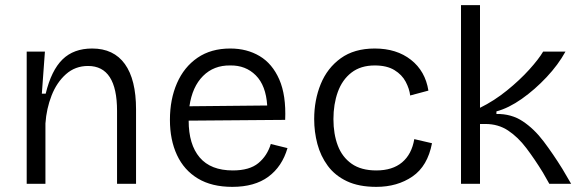

<svg xmlns="http://www.w3.org/2000/svg" viewBox="-20 -716 2265 748"><path d="M84 0V-515H155L143 -351H158Q180 -442 223.5 -484.5Q267 -527 339 -527Q423 -527 466.5 -466.5Q510 -406 510 -290V0H436V-284Q436 -459 323 -459Q273 -459 237 -427Q201 -395 181 -344Q161 -293 157 -235V0Z M885 12Q805 12 751 -20.5Q697 -53 669.5 -112Q642 -171 642 -249Q642 -329 669.5 -392Q697 -455 749.5 -491Q802 -527 877 -527Q942 -527 991.5 -497.5Q1041 -468 1068 -406.5Q1095 -345 1091 -249L715 -246Q715 -153 758 -102.5Q801 -52 887 -52Q952 -52 986.5 -80.5Q1021 -109 1035 -155L1100 -139Q1079 -67 1025.5 -27.5Q972 12 885 12ZM877 -461Q813 -462 771 -420Q729 -378 718 -302L1021 -305Q1016 -383 976.5 -422.5Q937 -462 877 -461Z M1446 12Q1378 12 1331.5 -10Q1285 -32 1257 -70Q1229 -108 1216.5 -155Q1204 -202 1204 -252Q1204 -326 1229.5 -388.5Q1255 -451 1307.5 -489Q1360 -527 1440 -527Q1525 -527 1581 -483Q1637 -439 1649 -363L1578 -344Q1575 -370 1560.5 -397.5Q1546 -425 1516.5 -443Q1487 -461 1440 -461Q1385 -461 1349 -433Q1313 -405 1296 -357.5Q1279 -310 1279 -252Q1279 -194 1296 -149Q1313 -104 1350 -78Q1387 -52 1446 -52Q1509 -52 1546.5 -83.5Q1584 -115 1594 -174L1663 -158Q1646 -69 1587 -28.5Q1528 12 1446 12Z M1776 0V-696H1850V-296Q1905 -323 1955 -363.5Q2005 -404 2042 -445Q2079 -486 2096 -515H2183Q2155 -464 2109.5 -415.5Q2064 -367 2013 -331Q1962 -295 1914 -282V-272Q1972 -273 2016.5 -243.5Q2061 -214 2098 -165Q2135 -116 2171 -58L2205 0H2120L2095 -44Q2063 -96 2030.5 -139Q1998 -182 1959.5 -207.5Q1921 -233 1871 -233H1850V0Z"/></svg>

Font: Bricolage Grotesque 12pt Light
Style: Regular
Weight: 300
Designer: Mathieu Triay
Foundry: Atelier Triay
Version: Version 1.001; ttfautohint (v1.8.4.7-5d5b);gftools[0.9.33.de